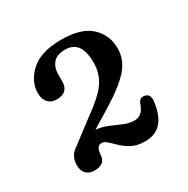

<svg xmlns="http://www.w3.org/2000/svg" viewBox="-97 -800 535 546"><g transform="rotate(-30 170.5 -527.0)"><path d="M29.5 -381Q29.5 -412 55.5 -428L128.5 -483.5Q177 -517.5 197 -545.2Q217 -573 217 -610.5Q217 -682.5 165 -682.5Q137 -682.5 125 -667.8Q113 -653 113 -632V-608.5Q113 -571.5 74 -571.5Q56.5 -571.5 46.2 -582.5Q36 -593.5 36 -613.5Q36 -652 69 -682.2Q102 -712.5 169 -712.5Q234.5 -712.5 265.5 -683.8Q296.5 -655 296.5 -611Q296.5 -575 271.8 -545.8Q247 -516.5 186.5 -479L126 -442Q146 -440 165 -432Q184 -424 201.5 -416.5Q219 -409 235.5 -409Q262.5 -409 273.5 -442.5Q278.5 -457.5 293 -456Q313 -454 310.5 -429.5Q300.5 -342.5 233 -342.5Q206.5 -342.5 189 -351.8Q171.5 -361 154.5 -378Q143 -389.5 136 -395Q129 -400.5 121 -400.5Q104.5 -400.5 103 -372Q101.5 -342.5 65.5 -342.5Q49.5 -342.5 39.5 -352.5Q29.5 -362.5 29.5 -381Z"/></g></svg>

Font: Fraunces 72pt S100
Style: Regular
Weight: 400
Version: Version 1.000; ttfautohint (v1.8.3)